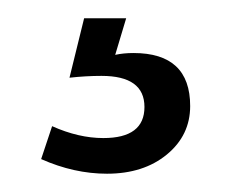

<svg xmlns="http://www.w3.org/2000/svg" viewBox="-20 -30 253 210"><path d="M72 -10H118L106 30Q115 28 126 28Q188 28 188 86Q188 118 162.5 139Q137 160 97 160Q61 160 25 144L37 108Q66 121 93 121Q138 121 138 87Q138 53 91 53Q74 53 56 55Z"/></svg>

Font: Tajawal
Style: Regular
Weight: 400
Designer: Boutros Fonts
Foundry: Created by Boutros International 2017
Version: Version 1.700